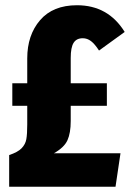

<svg xmlns="http://www.w3.org/2000/svg" viewBox="-20 -713 497 733"><path d="M186 -128H440L421 0H15V-121Q48 -132 62.5 -147Q77 -162 80.5 -181.5Q84 -201 84 -238V-309H27V-395H84V-490Q84 -579 133 -636Q182 -693 274 -693Q393 -693 456 -591L358 -520Q342 -545 327.5 -556Q313 -567 296 -567Q272 -567 261 -549.5Q250 -532 250 -492V-395H388V-309H250V-251Q250 -205 237.5 -177.5Q225 -150 186 -128Z"/></svg>

Font: Fira Sans Compressed ExtraBold
Style: Regular
Weight: 800
Width: 1
Designer: bBox Type GmbH & Carrois Corporate GbR & Edenspiekermann AG
Foundry: bBox Type GmbH & Carrois Corporate GbR & Edenspiekermann AG
Version: Version 4.301